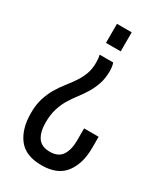

<svg xmlns="http://www.w3.org/2000/svg" viewBox="-180 -770 721 847"><g transform="rotate(30 180.5 -346.5)"><path d="M231 -700H156V-603H231ZM227 -544H158C160.7 -533.3 162 -520.7 162 -506C162 -483.3 158.7 -463.3 152 -446C145.3 -428.7 136.8 -412.3 126.5 -397C116.2 -381.7 105 -366.5 93 -351.5C81 -336.5 69.8 -320.2 59.5 -302.5C49.2 -284.8 40.7 -265.3 34 -244C27.3 -222.7 24 -198 24 -170C24 -116 36.3 -73 61 -41C85.7 -9 125 7 179 7C233 7 272.5 -9.3 297.5 -42C322.5 -74.7 335 -117.7 335 -171V-228H261V-166C261 -134.7 254.8 -109.7 242.5 -91C230.2 -72.3 209.7 -63 181 -63C152.3 -63 131.8 -72.2 119.5 -90.5C107.2 -108.8 101 -134 101 -166C101 -192.7 104.2 -216.2 110.5 -236.5C116.8 -256.8 125 -275.2 135 -291.5C145 -307.8 155.7 -323.3 167 -338C178.3 -352.7 188.8 -368 198.5 -384C208.2 -400 216.3 -417.7 223 -437C229.7 -456.3 233 -478.7 233 -504C233 -518.7 231 -532 227 -544Z"/></g></svg>

Font: Bebas Neue Regular two
Style: Regular2
Weight: 400
Designer: Ryoichi Tsunekawa & LGV (GE)
Foundry: Free Software Foundation, Inc.
Version: Version 1.003 August 13, 2016